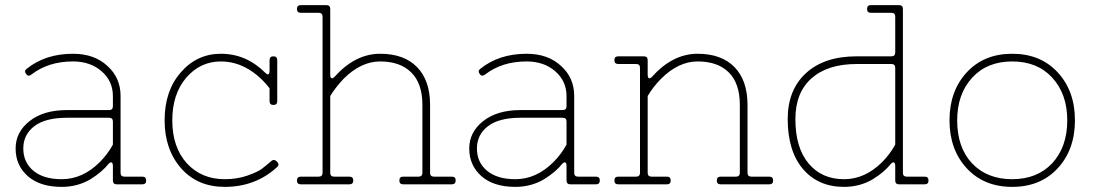

<svg xmlns="http://www.w3.org/2000/svg" viewBox="-20 -720 4270 750"><path d="M421 -155V-245Q421 -260 406 -260H241Q157 -260 114 -227Q71 -194 71 -140Q71 -86 110.5 -53Q150 -20 221 -20Q303 -20 370 -87Q400 -117 421 -155ZM265 -510Q349 -510 400 -462Q451 -416 451 -345V-45Q451 -30 466 -30H536Q551 -30 551 -15Q551 0 536 0H436Q421 0 421 -15V-71Q421 -82 417 -85Q413 -88 405 -81Q379 -48 332 -19Q282 10 221 10Q136 10 88.5 -32Q41 -74 41 -140Q41 -204 95.5 -247Q150 -290 241 -290H406Q421 -290 421 -305V-345Q421 -403 377 -441.5Q333 -480 265 -480Q169 -480 103 -429Q90 -419 82 -431Q73 -443 84 -451Q157 -510 265 -510Z M858 10Q752 10 688 -62Q623 -136 623 -250Q623 -365 686 -437Q749 -510 843 -510Q942 -510 1017 -435Q1033 -420 1033 -445V-485Q1033 -500 1048 -500Q1063 -500 1063 -485V-325Q1063 -310 1048 -310Q1033 -310 1033 -325V-375Q1011 -404 983 -427Q918 -480 843 -480Q762 -480 707 -416Q653 -352 653 -250Q653 -145 710 -82Q767 -20 858 -20Q906 -20 946 -34Q986 -48 1002 -60Q1018 -72 1041 -92Q1051 -100 1063 -88Q1073 -76 1062 -67Q978 10 858 10Z M1155 -30H1225Q1240 -30 1240 -45V-655Q1240 -670 1225 -670H1155Q1140 -670 1140 -685Q1140 -700 1155 -700H1255Q1270 -700 1270 -685V-429Q1270 -418 1274 -415Q1278 -412 1286 -419Q1367 -510 1465 -510Q1558 -510 1609 -458Q1660 -406 1660 -310V-45Q1660 -30 1675 -30H1745Q1760 -30 1760 -15Q1760 0 1745 0H1555Q1540 0 1540 -15Q1540 -30 1555 -30H1615Q1630 -30 1630 -45V-310Q1630 -394 1586.5 -437Q1543 -480 1465 -480Q1390 -480 1322 -412Q1290 -378 1270 -345V-45Q1270 -30 1285 -30H1345Q1360 -30 1360 -15Q1360 0 1345 0H1155Q1140 0 1140 -15Q1140 -30 1155 -30Z M2193 -155V-245Q2193 -260 2178 -260H2013Q1929 -260 1886 -227Q1843 -194 1843 -140Q1843 -86 1882.5 -53Q1922 -20 1993 -20Q2075 -20 2142 -87Q2172 -117 2193 -155ZM2037 -510Q2121 -510 2172 -462Q2223 -416 2223 -345V-45Q2223 -30 2238 -30H2308Q2323 -30 2323 -15Q2323 0 2308 0H2208Q2193 0 2193 -15V-71Q2193 -82 2189 -85Q2185 -88 2177 -81Q2151 -48 2104 -19Q2054 10 1993 10Q1908 10 1860.5 -32Q1813 -74 1813 -140Q1813 -204 1867.5 -247Q1922 -290 2013 -290H2178Q2193 -290 2193 -305V-345Q2193 -403 2149 -441.5Q2105 -480 2037 -480Q1941 -480 1875 -429Q1862 -419 1854 -431Q1845 -443 1856 -451Q1929 -510 2037 -510Z M2395 -30H2465Q2480 -30 2480 -45V-455Q2480 -470 2465 -470H2395Q2380 -470 2380 -485Q2380 -500 2395 -500H2495Q2510 -500 2510 -485V-429Q2510 -418 2514 -415Q2518 -412 2526 -419Q2607 -510 2705 -510Q2798 -510 2849 -458Q2900 -406 2900 -310V-45Q2900 -30 2915 -30H2985Q3000 -30 3000 -15Q3000 0 2985 0H2795Q2780 0 2780 -15Q2780 -30 2795 -30H2855Q2870 -30 2870 -45V-310Q2870 -394 2827 -437Q2784 -480 2705 -480Q2630 -480 2562 -412Q2532 -382 2510 -345V-45Q2510 -30 2525 -30H2585Q2600 -30 2600 -15Q2600 0 2585 0H2395Q2380 0 2380 -15Q2380 -30 2395 -30Z M3477 -515V-655Q3477 -670 3462 -670H3382Q3367 -670 3367 -685Q3367 -700 3382 -700H3492Q3507 -700 3507 -685V-45Q3507 -30 3522 -30H3592Q3607 -30 3607 -15Q3607 0 3592 0H3492Q3477 0 3477 -15V-71Q3477 -82 3473 -85Q3469 -88 3461 -81Q3434 -47 3388 -19Q3338 10 3277 10Q3176 10 3116.5 -60Q3057 -130 3057 -255Q3057 -369 3128.5 -434.5Q3200 -500 3327 -500H3462Q3477 -500 3477 -515ZM3477 -155V-455Q3477 -470 3462 -470H3327Q3213 -470 3150 -414Q3087 -358 3087 -255Q3087 -143 3138.5 -81.5Q3190 -20 3277 -20Q3359 -20 3426 -87Q3456 -117 3477 -155Z M3757 -62Q3689 -135 3689 -250Q3689 -365 3757 -438Q3824 -510 3934 -510Q4044 -510 4111 -438Q4179 -365 4179 -250Q4179 -135 4111 -62Q4044 10 3934 10Q3824 10 3757 -62ZM3719 -250Q3719 -144 3777 -82Q3836 -20 3934 -20Q4031 -20 4090 -82Q4149 -146 4149 -250Q4149 -353 4090 -417Q4032 -480 3934 -480Q3836 -480 3778 -417Q3719 -353 3719 -250Z"/></svg>

Font: ClassicType
Style: Regular
Weight: 400
Version: Version 1.004